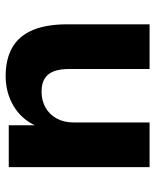

<svg xmlns="http://www.w3.org/2000/svg" viewBox="45 -594 549 679"><g transform="rotate(-90 319.5 -254.5)"><path d="M68 0V-498H216V-402H214Q238 -454 285 -481.5Q332 -509 390 -509Q450 -509 491 -485.5Q532 -462 552.5 -413.5Q573 -365 573 -291V0H415V-285Q415 -318 406.5 -339.5Q398 -361 380.5 -371.5Q363 -382 335 -382Q303 -382 278.5 -368Q254 -354 240 -328.5Q226 -303 226 -270V0Z"/></g></svg>

Font: Nunito Sans 9pt ExtraBold
Style: Regular
Weight: 800
Version: Version 3.101;gftools[0.9.27]